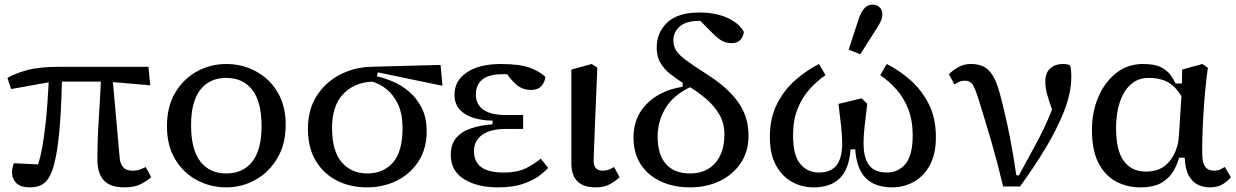

<svg xmlns="http://www.w3.org/2000/svg" viewBox="-20 -796 5332 828"><path d="M28 -412 12 -460Q42 -478 94.5 -493Q147 -508 240 -508H620L628 -428L467 -442L496 -116Q501 -60 550 -60Q570 -60 584 -65Q598 -70 608 -76L632 -32Q616 -17 588.5 -2.5Q561 12 516 12Q456 12 428 -18Q400 -48 400 -108Q400 -190 405.5 -274.5Q411 -359 415 -444H247Q244 -320 237 -243Q230 -166 221.5 -123.5Q213 -81 205.5 -61.5Q198 -42 192 -32Q180 -11 160.5 0.5Q141 12 108 12Q69 12 50.5 -6.5Q32 -25 32 -52Q32 -64 34.5 -74.5Q37 -85 40 -92Q66 -91 92 -89.5Q118 -88 144 -87Q154 -116 162 -160Q170 -204 177.5 -272Q185 -340 190 -441Z M956 12Q888 12 829.5 -19Q771 -50 735.5 -109Q700 -168 700 -252Q700 -336 735.5 -396Q771 -456 829.5 -488Q888 -520 956 -520Q1024 -520 1082.5 -489Q1141 -458 1176.5 -399.5Q1212 -341 1212 -258Q1212 -175 1176.5 -114.5Q1141 -54 1082.5 -21Q1024 12 956 12ZM956 -48Q1028 -48 1068 -99Q1108 -150 1108 -252Q1108 -357 1068 -408.5Q1028 -460 956 -460Q884 -460 844 -409Q804 -358 804 -256Q804 -151 844 -99.5Q884 -48 956 -48Z M1562 12Q1491 12 1433.5 -17Q1376 -46 1342 -102Q1308 -158 1308 -240Q1308 -324 1346 -383Q1384 -442 1446 -474Q1508 -506 1580 -508L1880 -516L1888 -426L1609 -484L1605 -467Q1637 -460 1674 -444.5Q1711 -429 1744 -401Q1777 -373 1798.5 -331Q1820 -289 1820 -229Q1820 -155 1785 -100.5Q1750 -46 1691.5 -17Q1633 12 1562 12ZM1412 -244Q1412 -145 1453.5 -96.5Q1495 -48 1564 -48Q1633 -48 1674.5 -95Q1716 -142 1716 -244Q1716 -304 1697 -345Q1678 -386 1648 -410.5Q1618 -435 1585 -444Q1506 -440 1459 -389.5Q1412 -339 1412 -244Z M2128 12Q2038 12 1981 -23.5Q1924 -59 1924 -128Q1924 -174 1947.5 -201.5Q1971 -229 2011.5 -242.5Q2052 -256 2104 -260V-276Q2060 -276 2022.5 -287.5Q1985 -299 1962.5 -323.5Q1940 -348 1940 -388Q1940 -448 1993.5 -484Q2047 -520 2140 -520Q2221 -520 2264.5 -504Q2308 -488 2332 -464Q2329 -440 2314 -424Q2299 -408 2270 -408Q2242 -408 2220.5 -421Q2199 -434 2176 -464L2167 -476Q2163 -476 2158 -476Q2153 -476 2148 -476Q2088 -476 2060 -453Q2032 -430 2032 -388Q2032 -346 2064.5 -323Q2097 -300 2160 -300H2236V-240H2164Q2095 -240 2059.5 -214.5Q2024 -189 2024 -144Q2024 -99 2055 -75.5Q2086 -52 2152 -52Q2212 -52 2250 -71.5Q2288 -91 2312 -112L2344 -72Q2328 -54 2300.5 -34.5Q2273 -15 2230.5 -1.5Q2188 12 2128 12Z M2548 12Q2444 12 2444 -92V-496L2532 -520L2556 -504Q2553 -432 2550 -363.5Q2547 -295 2545 -239Q2543 -183 2541.5 -146Q2540 -109 2540 -100Q2540 -82 2549.5 -71Q2559 -60 2578 -60Q2595 -60 2607 -65Q2619 -70 2628 -76L2652 -32Q2637 -17 2612 -2.5Q2587 12 2548 12Z M2816 -208Q2816 -130 2851.5 -89Q2887 -48 2956 -48Q3025 -48 3064.5 -93Q3104 -138 3104 -216Q3104 -265 3082 -302.5Q3060 -340 3026 -369Q2992 -398 2956 -420Q2884 -386 2850 -329.5Q2816 -273 2816 -208ZM2956 12Q2886 12 2831 -13Q2776 -38 2744 -86Q2712 -134 2712 -204Q2712 -290 2769 -348Q2826 -406 2924 -422V-439Q2894 -458 2868.5 -478.5Q2843 -499 2827.5 -526Q2812 -553 2812 -590Q2812 -656 2857.5 -699Q2903 -742 2996 -742Q3068 -742 3119 -718Q3170 -694 3188 -658Q3185 -637 3172.5 -623.5Q3160 -610 3136 -610Q3112 -610 3094.5 -619.5Q3077 -629 3056 -650L3000 -706H2996Q2939 -706 2911.5 -682Q2884 -658 2884 -622Q2884 -598 2895 -579.5Q2906 -561 2937 -537.5Q2968 -514 3028 -476Q3118 -419 3163 -356Q3208 -293 3208 -212Q3208 -142 3174 -92Q3140 -42 3083 -15Q3026 12 2956 12Z M3488 12Q3438 12 3395 -12Q3352 -36 3326 -84Q3300 -132 3300 -204Q3300 -288 3331.5 -349Q3363 -410 3411.5 -452Q3460 -494 3512 -520L3540 -472Q3502 -446 3470 -410Q3438 -374 3419 -325Q3400 -276 3400 -212Q3400 -128 3430.5 -90Q3461 -52 3512 -52Q3563 -52 3587.5 -83Q3612 -114 3612 -180Q3612 -210 3607 -255Q3602 -300 3596 -348L3696 -372L3720 -348Q3714 -300 3709 -255Q3704 -210 3704 -180Q3704 -114 3728.5 -83Q3753 -52 3804 -52Q3855 -52 3885.5 -90Q3916 -128 3916 -212Q3916 -276 3897 -325Q3878 -374 3846 -410Q3814 -446 3776 -472L3804 -520Q3856 -494 3904.5 -452Q3953 -410 3984.5 -349Q4016 -288 4016 -204Q4016 -132 3990 -84Q3964 -36 3921 -12Q3878 12 3828 12Q3753 12 3713.5 -28Q3674 -68 3668 -152H3648Q3642 -68 3602.5 -28Q3563 12 3488 12ZM3640 -582 3683 -714Q3704 -776 3741 -776Q3761 -776 3773 -765Q3785 -754 3785 -734Q3785 -718 3778.5 -704.5Q3772 -691 3761 -674L3690 -562Z M4306 8Q4281 -97 4255.5 -184.5Q4230 -272 4200 -368Q4185 -416 4174 -432Q4163 -448 4142 -448Q4127 -448 4116 -443Q4105 -438 4096 -432L4072 -476Q4087 -491 4111 -505.5Q4135 -520 4168 -520Q4198 -520 4220.5 -509.5Q4243 -499 4260.5 -471.5Q4278 -444 4292 -392Q4316 -302 4333.5 -213Q4351 -124 4363 -40H4374L4442 -165Q4461 -199 4480.5 -239.5Q4500 -280 4517 -324Q4503 -363 4495.5 -390Q4488 -417 4488 -444Q4488 -483 4509.5 -501.5Q4531 -520 4562 -520Q4576 -520 4583 -518.5Q4590 -517 4595 -513Q4600 -498 4600 -464Q4600 -396 4569 -317Q4538 -238 4488 -155.5Q4438 -73 4379 8Z M4793 -244Q4793 -147 4826.5 -101.5Q4860 -56 4923 -56Q4988 -56 5024 -101Q5060 -146 5064 -210L5075 -381Q5052 -420 5019 -440Q4986 -460 4933 -460Q4888 -460 4857 -432.5Q4826 -405 4809.5 -356Q4793 -307 4793 -244ZM4896 12Q4841 12 4793.5 -13Q4746 -38 4717.5 -92.5Q4689 -147 4689 -236Q4689 -313 4716.5 -377.5Q4744 -442 4793.5 -481Q4843 -520 4909 -520Q4960 -520 4987 -506Q5014 -492 5028 -472.5Q5042 -453 5050 -436H5077L5078 -496L5165 -520L5189 -504Q5182 -455 5177 -400Q5172 -345 5169 -292Q5166 -239 5165 -195Q5164 -151 5165 -124Q5166 -60 5215 -60Q5233 -60 5244 -66Q5255 -72 5262 -76L5288 -32Q5274 -14 5252 -1Q5230 12 5197 12Q5171 12 5147 1Q5123 -10 5107 -38Q5091 -66 5089 -116H5065Q5058 -90 5041.5 -60Q5025 -30 4991 -9Q4957 12 4896 12Z"/></svg>

Font: Source Serif 4 Caption
Style: Regular
Weight: 400
Designer: Frank Grießhammer
Foundry: Adobe Systems Incorporated
Version: Version 4.004;hotconv 1.0.117;makeotfexe 2.5.65602